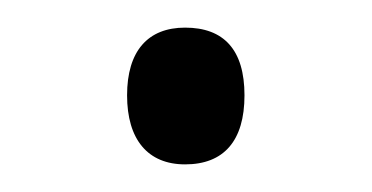

<svg xmlns="http://www.w3.org/2000/svg" viewBox="-20 -406 269 139"><path d="M72 -337C72 -305 87 -287 114 -287C142 -287 157 -304 157 -337C157 -370 142 -386 114 -386C87 -386 72 -369 72 -337Z"/></svg>

Font: Noto Sans Telugu SemiCondensed Light
Style: Regular
Weight: 300
Width: 4
Designer: Jelle Bosma - Monotype Design Team
Foundry: Monotype Imaging Inc.
Version: Version 2.005